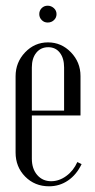

<svg xmlns="http://www.w3.org/2000/svg" viewBox="-20 -653 335 680"><path d="M119.1 -603Q119.1 -615.7 127.7 -624.3Q136.2 -632.8 148.9 -632.8Q161.1 -632.8 170.7 -624.3Q180.2 -615.7 180.2 -603Q180.2 -590.3 171.1 -581.8Q162.1 -573.2 148.9 -573.2Q136.2 -573.2 127.7 -582Q119.1 -590.8 119.1 -603ZM35.2 -382.8Q35.2 -432.1 68.8 -467.5Q102.5 -502.9 149.9 -502.9Q197.3 -502.9 231.2 -467.8Q265.1 -432.6 265.1 -383.8V-244.1H92.8V-90.8Q92.8 -55.2 111.8 -33.2Q130.9 -11.2 161.1 -11.2Q189.5 -11.2 214.8 -29.8Q240.2 -48.3 253.9 -79.1L269 -71.8Q251 -34.2 220.9 -13.7Q190.9 6.8 153.8 6.8Q103 6.8 69.1 -27.6Q35.2 -62 35.2 -112.8ZM92.8 -261.2H207V-414.1Q207 -446.8 191.9 -466.3Q176.8 -485.8 150.9 -485.8Q124.5 -485.8 108.6 -466.3Q92.8 -446.8 92.8 -414.1Z"/></svg>

Font: Moniqa Narrow Heading
Style: Regular
Weight: 400
Width: 4
Designer: Rajesh Rajput
Foundry: Rajesh Rajput
Version: Version 1.000